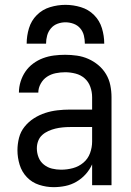

<svg xmlns="http://www.w3.org/2000/svg" viewBox="-20 -764 540 792"><path d="M201 8Q226 8 250 3Q274 -2 295.5 -14.5Q317 -27 333.5 -45.5Q350 -64 360 -86V0H440V-363Q440 -388 435 -412.5Q430 -437 417.5 -458Q405 -479 386 -495Q367 -511 344.5 -521Q322 -531 297.5 -534.5Q273 -538 249 -538Q225 -538 202 -535Q179 -532 157.5 -524Q136 -516 117 -502Q98 -488 85 -469Q72 -450 65 -427.5Q58 -405 58 -382Q58 -382 58 -382Q58 -382 58 -382H138Q138 -401 148 -419Q158 -437 174 -447.5Q190 -458 209.5 -462Q229 -466 249 -466Q270 -466 291.5 -460.5Q313 -455 329 -441Q345 -427 352.5 -406Q360 -385 360 -363V-312H269Q243 -312 217 -309Q191 -306 166.5 -298Q142 -290 120 -276Q98 -262 81.5 -241.5Q65 -221 58.5 -195.5Q52 -170 52 -144Q52 -114 61 -84.5Q70 -55 91 -33Q112 -11 141.5 -1.5Q171 8 201 8ZM232 -64Q213 -64 194.5 -68.5Q176 -73 161 -85Q146 -97 139 -115Q132 -133 132 -152Q132 -168 137.5 -182.5Q143 -197 154 -207Q165 -217 179.5 -223.5Q194 -230 208.5 -233.5Q223 -237 238.5 -238.5Q254 -240 269 -240H360V-180Q360 -156 351.5 -132.5Q343 -109 324 -93Q305 -77 281 -70.5Q257 -64 232 -64ZM90 -584H170Q170 -601 174.5 -617.5Q179 -634 190 -647Q201 -660 217 -666Q233 -672 250 -672Q267 -672 283.5 -666Q300 -660 311 -647Q322 -634 326 -617.5Q330 -601 330 -584H410Q410 -616 400.5 -647.5Q391 -679 368 -702Q345 -725 313.5 -734.5Q282 -744 250 -744Q218 -744 186.5 -734.5Q155 -725 132 -702Q109 -679 99.5 -647.5Q90 -616 90 -584Z"/></svg>

Font: Iosevka SS09
Style: Regular
Weight: 400
Monospace: yes
Designer: Belleve Invis
Foundry: Belleve Invis
Version: Version 5.2.1; ttfautohint (v1.8.3)